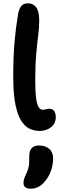

<svg xmlns="http://www.w3.org/2000/svg" viewBox="-20 -780 372 1160"><path d="M220 11Q193 11 165 0.5Q137 -10 113 -43Q89 -76 74.5 -141.5Q60 -207 60 -317Q60 -435 67.5 -523Q75 -611 89 -694Q96 -730 110 -745Q124 -760 149 -760Q181 -760 199 -735.5Q217 -711 217 -655Q217 -616 211 -569Q205 -522 199 -456.5Q193 -391 193 -297Q193 -220 199 -181.5Q205 -143 215 -130Q225 -117 237 -117Q252 -117 259 -120Q266 -123 275 -123Q299 -123 308 -108.5Q317 -94 317 -72Q317 -34 288.5 -11.5Q260 11 220 11ZM167 360Q122 360 122 326Q122 315 125 303.5Q128 292 138 271Q155 234 156 209Q157 184 157 159Q157 132 171 115.5Q185 99 215 99Q254 99 277.5 119.5Q301 140 301 177Q301 213 288 251.5Q275 290 246 322Q212 360 167 360Z"/></svg>

Font: Shantell Sans Normal
Style: Regular
Weight: 600
Designer: Stephen Nixon, Anya Danilova, Shantell Martin
Foundry: Arrow Type
Version: Version 1.009;[a7da0bfa3]